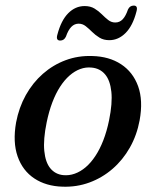

<svg xmlns="http://www.w3.org/2000/svg" viewBox="-20 -674 570 704"><path d="M318.1 -468.6Q380.1 -467.1 423.8 -438.5Q467.5 -409.9 486.4 -357.9Q505.2 -305.8 492 -233Q481.9 -178.4 456.1 -132.8Q430.3 -87.3 392.4 -54.6Q354.5 -21.9 307.9 -4.8Q261.3 12.3 209.3 10.5Q148.8 8.7 105.9 -19.7Q62.9 -48.2 44.6 -100.5Q26.3 -152.8 39 -225.1Q49.4 -280 74.7 -325.4Q100.1 -370.8 137.4 -403.5Q174.7 -436.2 220.7 -453.3Q266.7 -470.4 318.1 -468.6ZM211.4 -31.9Q233.2 -29.7 254.1 -37.2Q275 -44.6 294.2 -60.9Q313.3 -77.2 329.6 -101.9Q346 -126.6 358.8 -159.5Q371.6 -192.5 379.9 -232.8Q392.8 -295.7 388.3 -337.5Q383.9 -379.3 365.3 -401.3Q346.6 -423.4 316 -426.2Q294.5 -428.4 274.2 -420.9Q253.9 -413.5 235.2 -397.2Q216.5 -380.9 200.5 -356.2Q184.4 -331.5 171.9 -298.6Q159.4 -265.6 151.1 -225.3Q138.2 -162.6 142.4 -120.7Q146.5 -78.8 164.5 -56.9Q182.5 -35 211.4 -31.9ZM380.8 -526.7Q359.9 -526.7 344.9 -535.9Q329.8 -545 317.8 -557Q305.8 -568.9 294.2 -578.1Q282.5 -587.2 268.4 -587.2Q252.9 -587.2 241.5 -575.5Q230 -563.7 221.8 -539.9Q215.1 -525.3 200.8 -525.3Q184 -525.3 190.4 -547.1Q204.1 -599.3 230.3 -625.6Q256.4 -651.8 290.3 -651.8Q311.4 -651.8 326.5 -642.7Q341.5 -633.5 353.3 -621.7Q365 -609.8 376.7 -600.7Q388.3 -591.5 402.7 -591.5Q418.9 -591.5 430.1 -603.5Q441.2 -615.5 449.2 -639.1Q455.8 -653.5 470.5 -653.5Q486.6 -653.5 480.4 -631.9Q467 -579.7 440.6 -553.2Q414.2 -526.7 380.8 -526.7Z"/></svg>

Font: Fraunces
Style: Italic
Weight: 900
Italic angle: -16°
Version: Version 1.000;[0bf87f6ff]